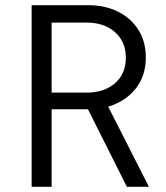

<svg xmlns="http://www.w3.org/2000/svg" viewBox="-20 -720 640 740"><path d="M102 0V-700H319Q386 -700 436 -674.5Q486 -649 514 -604Q542 -559 542 -498Q542 -428 503 -378.5Q464 -329 397 -309L554 0H469L319 -299H179V0ZM179 -363H313Q382 -363 423.5 -399.5Q465 -436 465 -497Q465 -559 423.5 -596Q382 -633 313 -633H179Z"/></svg>

Font: Red Hat Mono
Style: Regular
Weight: 300
Monospace: yes
Designer: Pentagram, MCKL
Foundry: Pentagram, MCKL
Version: Version 1.023